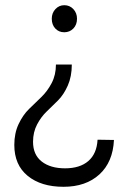

<svg xmlns="http://www.w3.org/2000/svg" viewBox="-20 -554 464 738"><path d="M35 3Q35 -42 51.5 -77Q68 -112 91.5 -135Q115 -158 138.5 -180.5Q162 -203 178.5 -234.5Q195 -266 195 -306H256Q256 -260 240.5 -225Q225 -190 203 -168Q181 -146 159.5 -125.5Q138 -105 122.5 -75.5Q107 -46 107 -9Q107 41 140.5 67Q174 93 230 93Q287 93 319.5 65Q352 37 355 -17L418 -16Q414 69 362 116.5Q310 164 224 164Q138 164 86.5 122Q35 80 35 3ZM179 -482Q179 -504 193 -519Q207 -534 227 -534Q248 -534 262 -519Q276 -504 276 -482Q276 -459 262 -444.5Q248 -430 227 -430Q206 -430 192.5 -444.5Q179 -459 179 -482Z"/></svg>

Font: Trueno
Style: Lt
Weight: 300
Designer: Julieta Ulanovsky
Foundry: Julieta Ulanovsky
Version: Version 3.001b